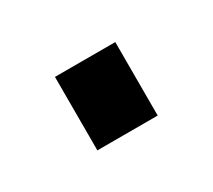

<svg xmlns="http://www.w3.org/2000/svg" viewBox="-41 -279 238 215"><g transform="rotate(-30 78.5 -171.5)"><path d="M39 -124H117V-219H39Z"/></g></svg>

Font: Modon Arabic
Style: Regular
Weight: 400
Designer: Ahmedzaza
Foundry: Ahmedzaza
Version: Version 2.010